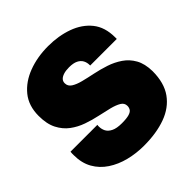

<svg xmlns="http://www.w3.org/2000/svg" viewBox="-190 -833 980 980"><g transform="rotate(-45 300.0 -343.0)"><path d="M294 10Q238 10 186.5 -3Q135 -16 94 -43Q53 -70 29.5 -111.5Q6 -153 6 -210Q6 -216 6 -221.5Q6 -227 7 -234H201Q200 -230 200 -228Q200 -226 200 -222Q200 -204 208 -188Q216 -172 237 -161.5Q258 -151 295 -151Q330 -151 348 -156.5Q366 -162 372 -172Q378 -182 378 -194Q378 -215 358.5 -226.5Q339 -238 307.5 -246Q276 -254 238 -262Q200 -270 161.5 -283.5Q123 -297 91.5 -320.5Q60 -344 40.5 -382Q21 -420 21 -478Q21 -551 60 -599Q99 -647 164 -671.5Q229 -696 307 -696Q382 -696 444.5 -673.5Q507 -651 544 -605Q581 -559 581 -486V-474H389V-478Q389 -496 381 -511Q373 -526 355 -535Q337 -544 306 -544Q282 -544 265.5 -538.5Q249 -533 241 -524Q233 -515 233 -502Q233 -480 252.5 -467.5Q272 -455 303.5 -447Q335 -439 373.5 -431Q412 -423 450 -410.5Q488 -398 520.5 -376Q553 -354 573 -318.5Q593 -283 594 -229Q594 -144 556.5 -91.5Q519 -39 451.5 -14.5Q384 10 294 10Z"/></g></svg>

Font: Chivo Mono Black
Style: Regular
Weight: 900
Designer: Hector Gatti
Foundry: Omnibus-Type
Version: Version 1.008